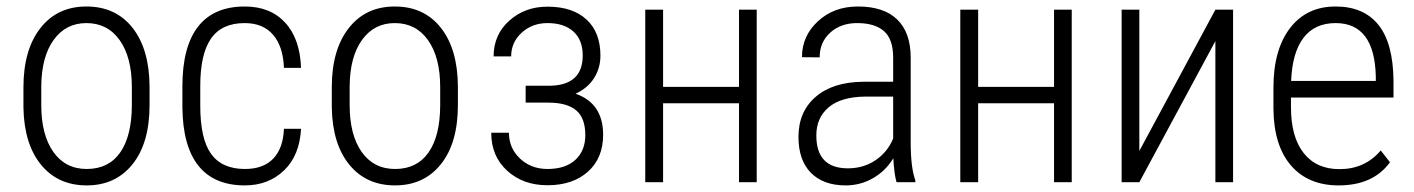

<svg xmlns="http://www.w3.org/2000/svg" viewBox="-20 -558 4331 588"><path d="M51.8 -291Q51.8 -405.3 103.5 -471.7Q155.3 -538.1 244.6 -538.1Q334.5 -538.1 386 -472.7Q437.5 -407.2 438 -292.5V-236.3Q438 -120.1 386 -55.2Q334 9.8 245.6 9.8Q157.2 9.8 105.5 -53.7Q53.7 -117.2 51.8 -228.5ZM106.4 -236.3Q106.4 -145 143.3 -92.8Q180.2 -40.5 245.6 -40.5Q312.5 -40.5 347.9 -90.8Q383.3 -141.1 383.8 -234.9V-291Q383.8 -382.3 346.7 -434.8Q309.6 -487.3 244.6 -487.3Q181.6 -487.3 144.5 -436Q107.4 -384.8 106.4 -294.9Z M730 -40.5Q786.6 -40.5 816.9 -72.3Q847.2 -104 849.6 -163.6H901.9Q897.9 -82.5 850.1 -36.4Q802.2 9.8 730 9.8Q635.7 9.8 587.6 -50.5Q539.6 -110.8 538.6 -229.5V-293.9Q538.6 -415 586.7 -476.6Q634.8 -538.1 729.5 -538.1Q808.1 -538.1 853.5 -488.5Q898.9 -439 901.9 -350.1H849.6Q847.2 -415.5 816.4 -451.4Q785.6 -487.3 729.5 -487.3Q659.2 -487.3 626.2 -439.9Q593.3 -392.6 593.3 -294.4V-234.4Q593.3 -132.8 626.5 -86.7Q659.7 -40.5 730 -40.5Z M996.1 -291Q996.1 -405.3 1047.9 -471.7Q1099.6 -538.1 1189 -538.1Q1278.8 -538.1 1330.3 -472.7Q1381.8 -407.2 1382.3 -292.5V-236.3Q1382.3 -120.1 1330.3 -55.2Q1278.3 9.8 1189.9 9.8Q1101.6 9.8 1049.8 -53.7Q998 -117.2 996.1 -228.5ZM1050.8 -236.3Q1050.8 -145 1087.6 -92.8Q1124.5 -40.5 1189.9 -40.5Q1256.8 -40.5 1292.2 -90.8Q1327.6 -141.1 1328.1 -234.9V-291Q1328.1 -382.3 1291 -434.8Q1253.9 -487.3 1189 -487.3Q1126 -487.3 1088.9 -436Q1051.8 -384.8 1050.8 -294.9Z M1764.6 -388.2Q1764.6 -435.5 1736.1 -461.4Q1707.5 -487.3 1656.7 -487.3Q1609.9 -487.3 1577.6 -457.8Q1545.4 -428.2 1545.4 -385.3H1491.7Q1491.7 -451.7 1539.6 -494.6Q1587.4 -537.6 1656.7 -537.6Q1733.4 -537.6 1776.1 -498.3Q1818.8 -459 1818.8 -387.7Q1818.8 -349.6 1799.3 -318.8Q1779.8 -288.1 1742.7 -271Q1827.1 -241.7 1827.1 -145Q1827.1 -74.2 1780.8 -32.5Q1734.4 9.3 1656.7 9.3Q1582 9.3 1533.2 -35.2Q1484.4 -79.6 1484.4 -151.4H1538.6Q1538.6 -104.5 1572.5 -72.5Q1606.4 -40.5 1656.7 -40.5Q1711.9 -40.5 1742.2 -68.6Q1772.5 -96.7 1772.5 -144Q1772.5 -196.8 1744.4 -220.2Q1716.3 -243.7 1659.2 -243.7H1589.8V-295.4H1664.6Q1764.6 -297.4 1764.6 -388.2Z M2297.4 0H2243.2V-241.7H2010.7V0H1956.1V-528.3H2010.7V-292H2243.2V-528.3H2297.4Z M2725.6 0Q2718.3 -25.4 2715.8 -73.2Q2691.4 -33.7 2653.1 -12Q2614.7 9.8 2569.8 9.8Q2501.5 9.8 2463.4 -28.8Q2425.3 -67.4 2425.3 -138.7Q2425.3 -216.3 2478.3 -261.7Q2531.2 -307.1 2624.5 -307.6H2715.3V-381.3Q2715.3 -438 2687.3 -462.6Q2659.2 -487.3 2605 -487.3Q2554.7 -487.3 2522.5 -458Q2490.2 -428.7 2490.2 -382.3L2436 -382.8Q2436 -447.8 2484.9 -492.9Q2533.7 -538.1 2607.4 -538.1Q2687 -538.1 2728 -498Q2769 -458 2769 -381.3V-122.1Q2769 -44.4 2783.2 -5.9V0ZM2576.7 -42.5Q2624.5 -42.5 2661.4 -67.4Q2698.2 -92.3 2715.3 -133.8V-262.2H2629.4Q2555.2 -261.2 2517.6 -229.2Q2480 -197.3 2480 -143.1Q2480 -42.5 2576.7 -42.5Z M3262.2 0H3208V-241.7H2975.6V0H2920.9V-528.3H2975.6V-292H3208V-528.3H3262.2Z M3702.1 -528.3H3756.3V0H3702.1V-432.1L3469.2 0H3415V-528.3H3469.2V-95.7Z M4079.6 9.8Q3986.3 9.8 3933.6 -51.3Q3880.9 -112.3 3879.9 -225.1V-289.6Q3879.9 -405.8 3930.7 -471.9Q3981.4 -538.1 4070.3 -538.1Q4156.2 -538.1 4201.4 -481.9Q4246.6 -425.8 4247.6 -310.1V-259.3H3933.6V-229.5Q3933.6 -138.7 3972.4 -89.4Q4011.2 -40 4082 -40Q4160.2 -40 4208.5 -97.2L4236.8 -61Q4185.1 9.8 4079.6 9.8ZM4070.3 -487.3Q4006.3 -487.3 3971.9 -442.1Q3937.5 -397 3934.1 -310.1H4193.4V-324.2Q4189.5 -487.3 4070.3 -487.3Z"/></svg>

Font: Roboto Condensed Light
Style: Regular
Weight: 300
Designer: Google
Version: Version 2.134; 2016